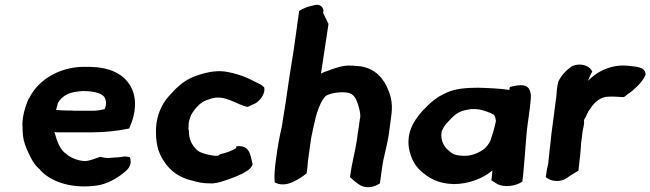

<svg xmlns="http://www.w3.org/2000/svg" viewBox="-20 -768 2713 801"><path d="M74 -238C74 -215 76 -188 84 -166C86 -159 89 -153 91 -147L92 -146V-145C105 -117 118 -85 144 -63C148 -60 148 -57 155 -51C201 -7 283 20 384 6C427 0 468 -24 496 -47C502 -52 512 -59 519 -71C529 -90 525 -100 522 -112C512 -114 504 -117 491 -114C476 -111 468 -112 446 -110H444C432 -108 431 -108 416 -110L398 -114C379 -107 352 -96 333 -96C301 -98 270 -112 254 -128H253L252 -129C230 -146 218 -178 209 -211C208 -213 208 -214 207 -217C211 -216 217 -216 224 -216H365C421 -216 472 -222 519 -232L522 -240C546 -292 553 -357 526 -406C496 -462 434 -487 358 -489H321C228 -486 141 -437 102 -359L101 -358L100 -357C97 -349 93 -342 90 -332L85 -317C77 -292 72 -263 74 -238ZM214 -309C215 -316 218 -325 220 -330V-333C220 -334 220 -335 222 -339C237 -365 264 -382 303 -386C307 -387 314 -387 323 -388H327C367 -388 398 -381 412 -367C424 -355 425 -330 417 -313C401 -309 386 -306 367 -306H299C291 -306 286 -306 279 -307H257C244 -307 233 -308 219 -309Z M631 -235C629 -176 637 -134 665 -94C689 -56 728 -26 784 -14C804 -8 826 -3 854 -3H869C891 -5 910 -12 928 -18C949 -26 968 -32 985 -41H986C1004 -51 1024 -60 1032 -78L1034 -83C1027 -103 1027 -158 981 -158H966L965 -150C952 -141 927 -131 900 -125C895 -121 889 -118 888 -118H879C875 -118 868 -119 863 -120C839 -124 813 -131 801 -143C780 -163 768 -187 768 -221V-222L766 -231C767 -237 767 -247 767 -250L768 -259C771 -272 776 -288 783 -298C794 -314 809 -332 822 -340H823V-341C831 -347 845 -351 859 -356C919 -376 968 -330 1013 -322C1021 -326 1028 -329 1035 -332C1061 -341 1089 -376 1082 -404C1075 -410 1071 -414 1058 -420C1043 -427 1024 -438 999 -448C981 -455 955 -463 933 -467C893 -476 848 -469 805 -454C756 -439 722 -409 692 -375C663 -346 640 -304 633 -255Z M1132 -108C1127 -72 1123 -37 1126 -7L1133 -4C1157 7 1188 -1 1206 -11C1225 -20 1244 -32 1259 -45L1263 -74C1263 -80 1264 -87 1265 -99L1278 -192C1284 -222 1291 -253 1298 -282L1302 -295V-298L1304 -301C1311 -324 1321 -346 1335 -364C1344 -374 1373 -382 1403 -383H1412C1453 -383 1463 -364 1474 -331C1479 -313 1484 -298 1483 -279L1481 -269C1479 -252 1476 -233 1473 -214L1469 -185C1462 -136 1448 -88 1441 -36L1440 -29C1445 -24 1456 -15 1458 -13L1477 1C1486 8 1499 13 1514 13C1536 13 1551 6 1565 -3L1574 -68C1580 -115 1596 -162 1603 -214L1613 -290C1620 -345 1607 -378 1592 -410C1569 -456 1528 -492 1462 -493C1458 -494 1454 -494 1450 -494C1412 -498 1372 -482 1346 -472C1338 -470 1328 -466 1319 -461L1322 -480L1328 -520C1335 -570 1343 -615 1350 -665V-669L1328 -714C1335 -736 1314 -755 1290 -746C1267 -741 1246 -735 1228 -722L1210 -593C1207 -568 1203 -546 1199 -520C1195 -493 1190 -467 1186 -438C1182 -411 1178 -382 1174 -356C1173 -346 1171 -335 1169 -325V-324C1165 -296 1160 -270 1156 -241C1146 -199 1138 -153 1132 -108Z M1688 -140C1696 -107 1709 -80 1733 -57C1769 -25 1805 -2 1873 0C1934 0 1997 -24 2034 -57C2034 -48 2033 -38 2031 -25L2030 -16L2050 -3C2082 17 2132 8 2159 -10L2163 -43C2164 -55 2165 -66 2166 -78L2168 -101C2170 -115 2170 -132 2172 -152C2176 -195 2176 -212 2182 -255C2187 -292 2191 -317 2194 -352C2196 -367 2195 -384 2187 -397C2173 -421 2135 -411 2119 -408L2107 -405L2105 -393H2104C2068 -399 2011 -401 1975 -402C1928 -402 1880 -399 1842 -381C1802 -363 1777 -342 1744 -307C1702 -261 1673 -208 1688 -140ZM1822 -214 1823 -221C1829 -234 1836 -247 1851 -262C1884 -297 1896 -306 1947 -313C1957 -313 1971 -313 1974 -312H1976C1994 -309 2027 -298 2039 -290C2044 -286 2047 -279 2049 -263C2044 -238 2034 -204 2026 -181C2021 -169 2005 -149 1995 -143C1977 -131 1949 -118 1921 -118H1913C1875 -120 1867 -125 1845 -146C1830 -161 1818 -185 1822 -214Z M2309 -426C2302 -400 2303 -383 2301 -366L2280 -206C2278 -184 2276 -165 2273 -143C2271 -126 2270 -108 2268 -94V-93C2268 -85 2264 -74 2262 -63L2257 -29C2268 -20 2282 -13 2305 -13C2320 -13 2334 -18 2344 -25L2357 -34C2368 -41 2382 -49 2393 -56L2394 -63C2396 -78 2397 -95 2399 -109C2400 -119 2402 -129 2402 -140C2404 -154 2403 -164 2405 -176L2411 -223C2414 -235 2416 -247 2417 -256V-258L2416 -260L2417 -269C2427 -283 2433 -305 2441 -312C2455 -335 2476 -358 2508 -364C2539 -367 2563 -363 2577 -363H2583C2591 -368 2596 -374 2605 -380H2606C2616 -387 2624 -394 2632 -402C2647 -415 2664 -434 2673 -456V-460C2671 -491 2625 -490 2614 -492H2613C2539 -504 2475 -474 2433 -431C2438 -444 2445 -459 2451 -470L2446 -477C2435 -495 2400 -506 2369 -493L2368 -492L2365 -491C2343 -476 2323 -455 2310 -429L2309 -427Z"/></svg>

Font: Hussar Pisanka
Style: BdKur
Weight: 700
Designer: Robert Jablonski
Foundry: Cannot Into Space Fonts
Version: Version 1.070